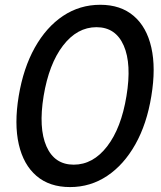

<svg xmlns="http://www.w3.org/2000/svg" viewBox="-20 -759 665 791"><path d="M268.6 11.7Q184.1 11.7 130.4 -34.2Q76.7 -80.1 57.4 -164.3Q38.1 -248.5 57.1 -363.3Q76.2 -478.5 123.5 -563Q170.9 -647.5 239.7 -693.4Q308.6 -739.3 393.1 -739.3Q477.1 -739.3 530.8 -693.4Q584.5 -647.5 603.5 -563Q622.6 -478.5 603.5 -363.3Q585 -248.5 537.6 -164.3Q490.2 -80.1 421.4 -34.2Q352.5 11.7 268.6 11.7ZM283.7 -80.6Q363.3 -80.6 421.4 -156Q479.5 -231.4 501 -363.3Q522.9 -495.6 489.7 -571.3Q456.5 -647 377.4 -647Q297.9 -647 239.7 -571.3Q181.6 -495.6 159.7 -363.3Q138.2 -231.4 171.4 -156Q204.6 -80.6 283.7 -80.6Z"/></svg>

Font: Inter Display Medium
Style: Italic
Weight: 500
Italic angle: -9.39999°
Designer: Rasmus Andersson
Foundry: rsms
Version: Version 4.000;git-a52131595